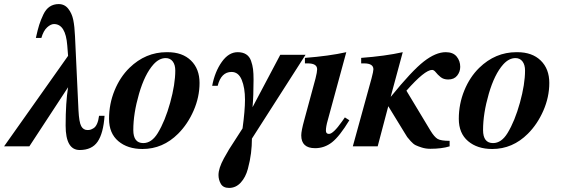

<svg xmlns="http://www.w3.org/2000/svg" viewBox="-54 -718 2774 942"><path d="M432 -150H459Q453 -64 425 -23Q397 18 337 18Q268 18 268 -102Q268 -215 280 -290L90 0H-34L280 -444L276 -495Q268 -600 211 -600Q195 -600 177 -583.5Q159 -567 149 -532H122Q131 -573 138.5 -596.5Q146 -620 158.5 -646.5Q171 -673 190 -685.5Q209 -698 234 -698Q263 -698 281 -675Q299 -652 305.5 -620Q312 -588 314 -540L331 -177Q334 -118 344.5 -99Q355 -80 375 -80Q383 -80 389 -81.5Q395 -83 405 -89Q415 -95 422 -110.5Q429 -126 432 -150Z M764 -462H768Q841 -462 883 -421Q925 -380 925 -311Q925 -242 896 -175.5Q867 -109 820 -62Q745 13 645 13Q572 13 526.5 -25.5Q481 -64 481 -135Q481 -208 508 -274Q535 -340 581 -385Q660 -462 764 -462ZM806 -372Q806 -400 793.5 -416.5Q781 -433 759 -433Q727 -433 699 -402Q656 -354 628 -257.5Q600 -161 600 -80Q600 -16 649 -16Q690 -16 720 -65Q756 -124 781 -214.5Q806 -305 806 -372Z M1445 -449 1182 -38Q1182 -3 1177.5 33.5Q1173 70 1162 111Q1151 152 1127 178Q1103 204 1070 204Q1041 204 1029.5 184Q1018 164 1018 141Q1018 124 1024.5 104Q1031 84 1044.5 59Q1058 34 1070 14.5Q1082 -5 1103.5 -37.5Q1125 -70 1136 -88Q1148 -176 1148 -229Q1148 -287 1132 -326Q1116 -365 1082 -365Q1031 -365 1014 -297H987Q1000 -366 1034 -414Q1068 -462 1112 -462Q1137 -462 1153.5 -451.5Q1170 -441 1177.5 -420Q1185 -399 1187.5 -378.5Q1190 -358 1190 -327Q1190 -247 1185 -192L1321 -449Z M1638 -142 1660 -128Q1612 -49 1575 -20Q1538 9 1492 9Q1424 9 1424 -54Q1424 -76 1439 -130L1494 -333Q1502 -365 1502 -378Q1502 -407 1456 -407H1442V-434Q1560 -443 1645 -462L1554 -128Q1545 -97 1545 -77Q1545 -61 1560 -61Q1581 -61 1624 -122Z M1863 -244H1864Q1967 -371 2025.5 -416.5Q2084 -462 2133 -462Q2169 -462 2186.5 -440.5Q2204 -419 2204 -390Q2204 -366 2189 -347Q2174 -328 2145 -328Q2122 -328 2107.5 -340Q2093 -352 2084 -363.5Q2075 -375 2066 -375Q2030 -375 1940 -273L2058 -77Q2077 -46 2093 -36.5Q2109 -27 2152 -27V0Q2113 12 2057 12Q2035 12 2016 6Q1997 0 1985.5 -5.5Q1974 -11 1961 -25.5Q1948 -40 1944 -45.5Q1940 -51 1930 -68L1919 -86L1851 -197L1799 0H1677L1769 -334Q1778 -368 1778 -378Q1778 -407 1732 -407H1718V-434Q1837 -443 1922 -462Z M2480 -462H2484Q2557 -462 2599 -421Q2641 -380 2641 -311Q2641 -242 2612 -175.5Q2583 -109 2536 -62Q2461 13 2361 13Q2288 13 2242.5 -25.5Q2197 -64 2197 -135Q2197 -208 2224 -274Q2251 -340 2297 -385Q2376 -462 2480 -462ZM2522 -372Q2522 -400 2509.5 -416.5Q2497 -433 2475 -433Q2443 -433 2415 -402Q2372 -354 2344 -257.5Q2316 -161 2316 -80Q2316 -16 2365 -16Q2406 -16 2436 -65Q2472 -124 2497 -214.5Q2522 -305 2522 -372Z"/></svg>

Font: STIX MathJax Main
Style: Bold Italic
Weight: 700
Italic angle: -16.33°
Designer: MicroPress Inc., with final additions and corrections provided by Coen Hoffman, Elsevier (retired)
Version: Version 1.1.1